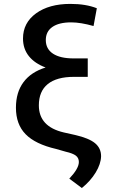

<svg xmlns="http://www.w3.org/2000/svg" viewBox="-20 -757 591 970"><path d="M469.2 -715.3 452.6 -625.5Q387.2 -644 339.4 -644Q277.8 -644 244.6 -620.8Q211.4 -597.7 211.4 -554.7Q211.4 -509.8 247.8 -485.8Q284.2 -461.9 351.6 -461.9H423.3V-368.7H353Q266.6 -368.7 221.4 -332.3Q176.3 -295.9 176.3 -224.6Q176.3 -117.2 302.2 -87.9L358.9 -75.2Q429.2 -59.1 460 -33.7Q490.7 -8.3 490.7 32.2Q489.7 71.3 463.4 114.5Q437 157.7 393.6 192.9L330.1 145.5Q378.4 94.2 378.4 61.5Q378.4 41 363.3 29.3Q348.1 17.6 311.5 9.3L263.7 -4.4Q158.2 -28.8 109.4 -78.9Q60.5 -128.9 60.5 -212.9Q60.5 -290.5 98.6 -341.8Q136.7 -393.1 210.4 -416Q155.3 -436.5 125.7 -473.6Q96.2 -510.7 96.2 -562.5Q96.2 -641.6 162.1 -689.5Q228 -737.3 335.4 -737.3Q414.1 -737.3 469.2 -715.3Z"/></svg>

Font: Karasuma Gothic
Style: Regular
Weight: 500
Designer: Rasmus Andersson / Ryoko Nishizuka
Foundry: Genbu
Version: Version 1.00